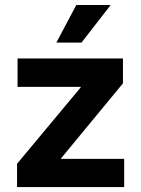

<svg xmlns="http://www.w3.org/2000/svg" viewBox="-20 -760 574 780"><path d="M49.3 0V-94.7L308.1 -405.3V-407.2H51.3V-522.5H479.5V-421.4L228 -116.7V-114.7H484.4V0ZM209 -586.9 290 -739.7H429.7L311 -586.9Z"/></svg>

Font: Inter 28pt
Style: Bold
Weight: 700
Designer: Rasmus Andersson
Foundry: rsms
Version: Version 4.001;git-66647c0bb